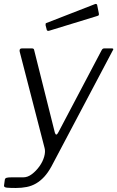

<svg xmlns="http://www.w3.org/2000/svg" viewBox="-35 -771 584 956"><path d="M44 165Q16 165 0 163.5Q-16 162 -15 153L-11 124Q-10 117 -3 114.5Q4 112 22 112H81Q103 112 124 96Q145 80 161.5 57Q178 34 185 9Q192 -16 187 -34L63 -514Q60 -530 74 -530H124Q134 -530 135 -522L238 -111Q241 -101 245.5 -101Q250 -101 256 -113L470 -519Q473 -525 476 -527.5Q479 -530 484 -530H522Q534 -530 526 -519L221 58Q204 89 185 109.5Q166 130 144.5 142.5Q123 155 98 160Q73 165 44 165ZM449 -745 457 -705Q458 -700 457 -696.5Q456 -693 448 -691L210 -618Q204 -616 200.5 -618.5Q197 -621 197 -626L192 -645Q191 -655 195 -656L439 -751Q442 -752 445.5 -750.5Q449 -749 449 -745Z"/></svg>

Font: Libre Franklin Thin Light
Style: Italic
Weight: 300
Italic angle: -8°
Version: Version 3.000